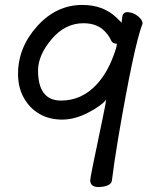

<svg xmlns="http://www.w3.org/2000/svg" viewBox="-20 -738 640 777"><path d="M227 -331Q310 -331 370 -395Q411 -439 436 -504Q453 -547 453 -561Q435 -561 429 -575.5Q423 -590 409 -606Q377 -644 318 -644Q243 -644 188.5 -579Q134 -514 134 -453Q134 -331 227 -331ZM379 19Q345 19 345 -9Q345 -20 396 -262Q410 -330 410 -337L409 -334Q389 -309 335.5 -281.5Q282 -254 232 -254Q180 -254 140.5 -276.5Q101 -299 77 -341Q53 -383 53 -439Q53 -546 130.5 -632Q208 -718 313 -718Q397 -718 450 -668Q471 -648 472 -646Q473 -652 475 -670.5Q477 -689 497 -689Q521 -687 539 -672Q557 -657 557 -643Q522 -553 458 -177Q440 -68 433 -8Q430 17 379 19Z"/></svg>

Font: LXGW WenKai Lite
Style: Bold
Weight: 700
Designer: LXGW / Fontworks Inc.
Foundry: LXGW / Fontworks Inc.
Version: Version 1.330;April 28, 2024